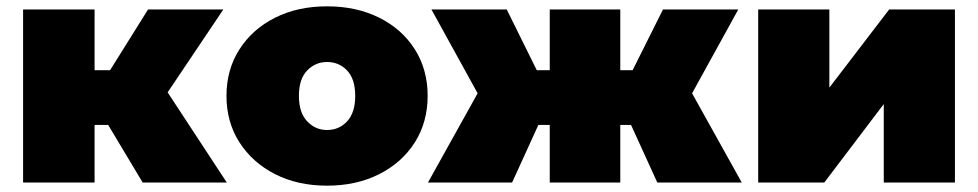

<svg xmlns="http://www.w3.org/2000/svg" viewBox="-20 -577 3092 607"><path d="M431 0 322 -182H279V0H53V-547H279V-355H328L448 -547H686L510 -285L697 0Z M1014 10Q921 10 849.5 -26.5Q778 -63 737 -127Q696 -191 696 -274Q696 -357 737 -421Q778 -485 849.5 -521Q921 -557 1014 -557Q1107 -557 1179 -521Q1251 -485 1291.5 -421Q1332 -357 1332 -274Q1332 -191 1291.5 -127Q1251 -63 1179 -26.5Q1107 10 1014 10ZM1014 -166Q1052 -166 1077.5 -193.5Q1103 -221 1103 -274Q1103 -327 1077.5 -354Q1052 -381 1014 -381Q977 -381 951 -354Q925 -327 925 -274Q925 -221 951 -193.5Q977 -166 1014 -166Z M2058 0 1975 -182H1941V0H1718V-182H1682L1599 0H1333L1490 -282L1344 -547H1582L1677 -355H1718V-547H1941V-355H1980L2076 -547H2314L2168 -282L2325 0Z M2377 0V-547H2602V-300L2791 -547H2999V0H2774V-248L2586 0Z"/></svg>

Font: Montserrat Black
Style: Regular
Weight: 900
Designer: Julieta Ulanovsky
Foundry: Julieta Ulanovsky
Version: Version 9.000; ttfautohint (v1.8.4.7-5d5b)